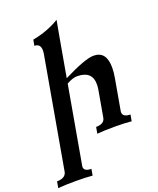

<svg xmlns="http://www.w3.org/2000/svg" viewBox="-230 -890 1022 1241"><g transform="rotate(-20 281.0 -269.0)"><path d="M187.5 244.1Q142.6 239.7 75.7 239.7Q-2 239.7 -48.8 244.1L-41 200.2Q16.6 200.2 25.9 160.2L161.1 -606.4Q162.6 -616.7 162.6 -625.5Q162.6 -672.9 120.6 -672.9L127.9 -712.9Q231.9 -732.4 313 -782.2L293 -672.9L245.6 -404.8Q399.9 -482.4 457.5 -482.4Q545.4 -482.4 545.4 -369.1Q545.4 -338.4 538.6 -299.8L500.5 -84L500 -78.6Q500 -43.9 552.7 -43.5L544.9 0.5Q499.5 -4.4 432.6 -4.4Q355 -4.4 308.6 0L316.4 -43.9Q373.5 -43.9 380.4 -84L412.1 -263.7Q415.5 -284.2 415.5 -301.3Q415.5 -394 311.5 -394Q282.2 -394 239.7 -370.1L146 160.2L145 168.5Q145 200.2 195.3 200.2Z"/></g></svg>

Font: Kelvinch
Style: Bold Italic
Weight: 700
Italic angle: -10°
Designer: Paul James Miller
Foundry: High-Logic / Made with FontCreator
Version: Version 3.30 September 23, 2016